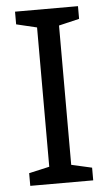

<svg xmlns="http://www.w3.org/2000/svg" viewBox="-52 -749 443 784"><g transform="rotate(-5 169.5 -357.0)"><path d="M298 0H40V-52L124 -71V-642L40 -662V-714H298V-662L214 -642V-71L298 -52Z"/></g></svg>

Font: Go Noto Kurrent-Regular
Style: Regular
Weight: 400
Designer: Monotype Design Team
Foundry: Monotype Imaging Inc.
Version: Version 2.012; ttfautohint (v1.8.4.7-5d5b)